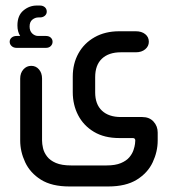

<svg xmlns="http://www.w3.org/2000/svg" viewBox="-20 -499 635 694"><path d="M53 -369Q43 -384 43 -407Q43 -443 64.5 -461Q86 -479 113 -479H124Q135 -479 142 -473Q149 -467 149 -457Q149 -448 142 -442Q135 -436 124 -436H119Q107 -436 97 -428Q87 -420 87 -403Q87 -387 96.5 -378Q106 -369 118 -369H146Q157 -369 163.5 -363Q170 -357 170 -348Q170 -339 163.5 -332.5Q157 -326 146 -326H40Q29 -326 22 -332.5Q15 -339 15 -348Q15 -357 22 -363Q29 -369 40 -369ZM371 175H231Q167 175 128 150.5Q89 126 71 87.5Q53 49 53 9V-215Q53 -235 64.5 -248Q76 -261 93 -261Q110 -261 121 -248Q132 -235 132 -215V9Q132 21 135.5 36.5Q139 52 150 66.5Q161 81 182 90Q203 99 237 99H365Q397 99 417 90.5Q437 82 447.5 69.5Q458 57 462.5 43.5Q467 30 468 21L469 9Q469 0 460 0H411Q357 0 319.5 -22.5Q282 -45 262.5 -82.5Q243 -120 243 -166V-222Q243 -269 263.5 -306Q284 -343 322 -364.5Q360 -386 411 -386H471Q492 -386 505 -375.5Q518 -365 518 -348Q518 -332 505 -321Q492 -310 471 -310H417Q373 -310 348.5 -287Q324 -264 324 -220V-165Q324 -122 348.5 -99Q373 -76 417 -76H494Q520 -76 535 -59.5Q550 -43 550 -20V9Q550 49 532 87.5Q514 126 474.5 150.5Q435 175 371 175Z"/></svg>

Font: Beiruti Medium
Style: Regular
Weight: 500
Designer: Arlette Boutros
Foundry: Boutros
Version: Version 1.41